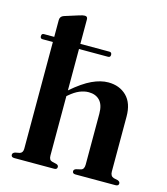

<svg xmlns="http://www.w3.org/2000/svg" viewBox="-112 -836 803 923"><g transform="rotate(15 290.0 -374.5)"><path d="M17 -599.5Q17 -612.5 28.5 -612.5H80V-695.5Q80 -715 98.5 -721L169.5 -743.5Q187 -749 196 -749Q210 -749 210 -734.5V-612.5H354.5Q366.5 -612.5 366.5 -599.5Q366.5 -587 354.5 -587H210V-381Q265 -428.5 308 -448.5Q351 -468.5 388.5 -468.5Q444.5 -468.5 479.8 -433.8Q515 -399 515 -332V-58.5Q515 -36 532.5 -30.5L553 -26Q564.5 -21.5 564.5 -12.5Q564.5 0 548.5 0H350Q334.5 0 334.5 -12.5Q334.5 -21 345.5 -25L369 -30.5Q385 -34.5 385 -58.5V-312Q385 -356 364.8 -377.2Q344.5 -398.5 309.5 -398.5Q287.5 -398.5 264.2 -388.8Q241 -379 216 -357.5L210 -352.5V-56.5Q210 -34.5 225 -30.5L248 -25Q258.5 -21.5 258.5 -12.5Q258.5 0 243.5 0H45.5Q29.5 0 29.5 -12.5Q29.5 -22 42 -26.5L65 -31Q80 -36 80 -56V-587H28.5Q17 -587 17 -599.5Z"/></g></svg>

Font: Fraunces 72pt SemiBold
Style: Regular
Weight: 600
Version: Version 1.000;[b76b70a41]